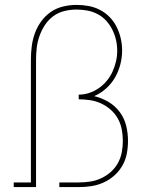

<svg xmlns="http://www.w3.org/2000/svg" viewBox="-20 -763 640 783"><path d="M36 0V-19H106V-520Q106 -547 109.5 -574.5Q113 -602 122.5 -628Q132 -654 148.5 -676.5Q165 -699 187.5 -714.5Q210 -730 237.5 -736.5Q265 -743 292 -743Q317 -743 341.5 -738.5Q366 -734 388 -722.5Q410 -711 427.5 -693Q445 -675 456 -652.5Q467 -630 472.5 -606Q478 -582 478 -557Q478 -528 470.5 -499.5Q463 -471 448.5 -446Q434 -421 412 -401.5Q390 -382 364 -371Q394 -364 421.5 -348Q449 -332 468 -306.5Q487 -281 494.5 -250.5Q502 -220 502 -188Q502 -162 497 -136Q492 -110 479 -87.5Q466 -65 446.5 -47.5Q427 -30 403 -19Q379 -8 353 -4Q327 0 301 0H222V-19H301Q324 -19 347.5 -22.5Q371 -26 392.5 -36Q414 -46 431.5 -61.5Q449 -77 460.5 -97.5Q472 -118 476.5 -141.5Q481 -165 481 -188Q481 -212 476.5 -235.5Q472 -259 460.5 -279.5Q449 -300 431.5 -315.5Q414 -331 392.5 -341Q371 -351 347.5 -354.5Q324 -358 301 -358V-377Q323 -377 344 -384Q365 -391 383 -403.5Q401 -416 415.5 -433.5Q430 -451 439 -471Q448 -491 453 -512.5Q458 -534 458 -556Q458 -579 453 -600.5Q448 -622 438 -642Q428 -662 413 -678.5Q398 -695 378 -705.5Q358 -716 336 -720Q314 -724 292 -724Q267 -724 242.5 -718Q218 -712 198 -697.5Q178 -683 164 -662Q150 -641 141.5 -617.5Q133 -594 130 -569.5Q127 -545 127 -520V0Z"/></svg>

Font: Iosevka HT Thin Extended
Style: Regular
Weight: 100
Width: 7
Monospace: yes
Designer: Belleve Invis
Foundry: Belleve Invis
Version: Version 32.3.0; ttfautohint (v1.8.4)